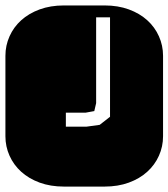

<svg xmlns="http://www.w3.org/2000/svg" viewBox="-22 -689 622 709"><path d="M364.3 -668.9Q413.6 -668.9 453.6 -654.3Q493.7 -639.6 521.7 -614.3Q549.8 -588.9 564.9 -554.9Q580.1 -521 580.1 -482.9V-186Q580.1 -147.9 564.9 -114Q549.8 -80.1 521.7 -54.7Q493.7 -29.3 453.6 -14.6Q413.6 0 364.3 0H213.9Q164.6 0 124.5 -14.6Q84.5 -29.3 56.4 -54.7Q28.3 -80.1 13.2 -114Q-2 -147.9 -2 -186V-482.9Q-2 -521 13.2 -554.9Q28.3 -588.9 56.4 -614.3Q84.5 -639.6 124.5 -654.3Q164.6 -668.9 213.9 -668.9ZM333 -625V-308.1L326.2 -278.8L293.9 -272.9H221.2V-221.2H296.9L346.2 -228L384.3 -257.8V-625Z"/></svg>

Font: Monofett
Style: Regular
Weight: 400
Designer: vernon adams
Foundry: vernon adams
Version: Version 1.000